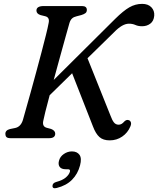

<svg xmlns="http://www.w3.org/2000/svg" viewBox="-20 -732 837 1017"><path d="M209 -91Q203 -61.5 228 -55L250.5 -49Q272.5 -40.5 272.5 -24Q272.5 0 239.5 0H37Q20 0 14.2 -6Q8.5 -12 8.5 -22Q7.5 -42 33 -48.5L60 -54Q89.5 -60 101 -95.5Q106.5 -115.5 117.5 -154.2Q128.5 -193 142.5 -243.2Q156.5 -293.5 171.2 -348Q186 -402.5 199.5 -453.8Q213 -505 223.2 -546Q233.5 -587 237.5 -609.5Q244.5 -640 219.5 -646L195 -652Q173 -659 173 -676Q173 -700 212 -700H414Q440 -700 440 -679.5Q440 -668.5 433 -662.8Q426 -657 411.5 -652.5L385 -645.5Q371 -642.5 362 -634.5Q353 -626.5 348 -610.5Q340.5 -584.5 327 -535.8Q313.5 -487 297 -427.5Q280.5 -368 264.5 -308.5L590.5 -632.5Q633.5 -675 665.2 -693.2Q697 -711.5 733 -711.5Q764.5 -711.5 781.8 -693.5Q799 -675.5 797 -649Q794.5 -620.5 776.2 -606.8Q758 -593 732.5 -593Q712 -593 697 -599.8Q682 -606.5 663 -606.5Q628 -606.5 584.5 -561.5L443.5 -423.5L565.5 -119Q574 -95.5 583.5 -83.5Q593 -71.5 608.5 -71.5Q624.5 -71.5 638 -88Q650 -100 662 -95.5Q669.5 -93.5 673 -84.8Q676.5 -76 670.5 -62Q656.5 -28.5 627.2 -8.5Q598 11.5 561 11.5Q526.5 11.5 506.8 -6Q487 -23.5 472.5 -62L362 -344L243 -227.5Q229.5 -177 220.2 -140Q211 -103 209 -91ZM328.5 164.5Q305 164.5 296 151.8Q287 139 292.5 119.5Q298 97.5 318 83.8Q338 70 361 70Q388 70 401 88Q414 106 404 144Q392 189.5 361.5 220.2Q331 251 281 263.5Q258 269.5 258 253Q258 237 279 231.5Q312 222.5 329 207.8Q346 193 350.5 177Q353.5 164.5 340 164.5Z"/></svg>

Font: Fraunces 9pt S050
Style: Italic
Weight: 400
Italic angle: -16°
Version: Version 1.000; ttfautohint (v1.8.3)